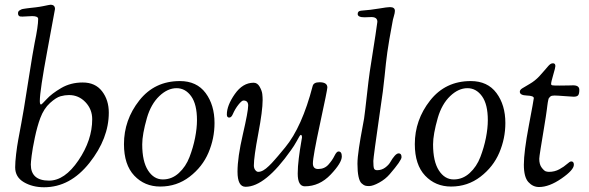

<svg xmlns="http://www.w3.org/2000/svg" viewBox="-20 -777 2483 810"><path d="M44 -71Q44 -93 48 -127Q52 -161 57 -187.5Q62 -214 70 -257.5Q78 -301 81 -320Q88 -362 103 -458Q118 -554 126 -595Q141 -667 141 -697Q141 -709 116 -709Q108 -709 95 -708Q82 -707 75 -707Q68 -707 65 -707.5Q62 -708 59 -711Q56 -714 56 -721Q56 -725 57.5 -728Q59 -731 63 -733.5Q67 -736 70.5 -737.5Q74 -739 81.5 -740Q89 -741 95 -742Q101 -743 112 -744Q123 -745 130 -746Q147 -748 161.5 -751Q176 -754 183.5 -755.5Q191 -757 193 -757Q212 -757 212 -739Q212 -737 180 -565.5Q148 -394 148 -351Q148 -336 153 -336Q156 -336 177 -359Q198 -382 238 -405.5Q278 -429 329 -429Q382 -429 410.5 -392Q439 -355 439 -302Q439 -193 357.5 -90Q276 13 166 13Q117 13 80.5 -8.5Q44 -30 44 -71ZM110 -83Q110 -15 187 -15Q253 -15 311 -100.5Q369 -186 369 -274Q369 -316 340.5 -346Q312 -376 271 -376Q254 -376 235.5 -371Q217 -366 191 -342.5Q165 -319 150 -279Q137 -244 127 -196.5Q117 -149 113.5 -120Q110 -91 110 -83Z M503 -169Q503 -271 567.5 -353Q632 -435 739 -435Q810 -435 847.5 -384.5Q885 -334 885 -258Q885 -193 859.5 -133Q834 -73 780 -31.5Q726 10 656 10Q590 10 546.5 -36Q503 -82 503 -169ZM580 -168Q580 -96 604.5 -58Q629 -20 667 -20Q705 -20 734.5 -47Q764 -74 779.5 -114.5Q795 -155 803 -195.5Q811 -236 811 -270Q811 -337 786.5 -371Q762 -405 725 -405Q687 -405 652 -371.5Q617 -338 600 -280Q580 -210 580 -168Z M937 -294Q937 -332 970.5 -380Q1004 -428 1050 -428Q1066 -428 1075.5 -411Q1085 -394 1086.5 -380.5Q1088 -367 1088 -355Q1088 -310 1069.5 -212.5Q1051 -115 1051 -79Q1051 -67 1057 -59.5Q1063 -52 1069 -52Q1074 -52 1079.5 -53.5Q1085 -55 1091 -58.5Q1097 -62 1102 -66Q1107 -70 1114.5 -77Q1122 -84 1126.5 -89Q1131 -94 1139.5 -103.5Q1148 -113 1153 -119Q1158 -125 1168 -137Q1178 -149 1183 -155Q1254 -241 1299 -414Q1303 -430 1328 -430Q1361 -430 1361 -408Q1361 -398 1330.5 -257Q1300 -116 1300 -88Q1300 -64 1322 -64Q1349 -64 1365.5 -82.5Q1382 -101 1391 -119.5Q1400 -138 1408 -138Q1422 -138 1422 -117Q1422 -90 1375 -40.5Q1328 9 1266 9Q1236 9 1236 -45Q1236 -73 1240.5 -109Q1245 -145 1249.5 -170Q1254 -195 1254 -197Q1254 -208 1249 -208Q1247 -208 1243 -201.5Q1239 -195 1230 -178.5Q1221 -162 1208 -144Q1099 11 1016 11Q982 11 982 -53Q982 -113 1004.5 -210Q1027 -307 1027 -332Q1027 -353 1007 -353Q1000 -353 986 -335.5Q972 -318 962 -295Q956 -281 947 -281Q937 -281 937 -294Z M1488 -86Q1488 -111 1494.5 -154Q1501 -197 1508.5 -236Q1516 -275 1516 -277Q1520 -305 1527.5 -373Q1535 -441 1540 -475Q1572 -678 1572 -685Q1572 -705 1547 -705Q1539 -705 1531.5 -704.5Q1524 -704 1518 -704Q1489 -704 1489 -718Q1489 -731 1504 -732Q1544 -735 1579 -741Q1614 -747 1625 -747Q1646 -747 1646 -731Q1646 -723 1641.5 -708Q1637 -693 1636 -685Q1620 -600 1614 -556.5Q1608 -513 1602.5 -455.5Q1597 -398 1584 -313Q1555 -112 1555 -98Q1555 -73 1558 -66Q1561 -59 1571 -59Q1590 -59 1605 -70Q1620 -81 1627.5 -94.5Q1635 -108 1644.5 -119Q1654 -130 1662 -130Q1674 -130 1674 -114Q1674 -100 1624 -42Q1606 -21 1579.5 -6.5Q1553 8 1537 8Q1526 8 1520 6Q1514 4 1505.5 -3.5Q1497 -11 1492.5 -32Q1488 -53 1488 -86Z M1730 -169Q1730 -271 1794.5 -353Q1859 -435 1966 -435Q2037 -435 2074.5 -384.5Q2112 -334 2112 -258Q2112 -193 2086.5 -133Q2061 -73 2007 -31.5Q1953 10 1883 10Q1817 10 1773.5 -36Q1730 -82 1730 -169ZM1807 -168Q1807 -96 1831.5 -58Q1856 -20 1894 -20Q1932 -20 1961.5 -47Q1991 -74 2006.5 -114.5Q2022 -155 2030 -195.5Q2038 -236 2038 -270Q2038 -337 2013.5 -371Q1989 -405 1952 -405Q1914 -405 1879 -371.5Q1844 -338 1827 -280Q1807 -210 1807 -168Z M2173 -390Q2173 -398 2183.5 -404.5Q2194 -411 2215.5 -423.5Q2237 -436 2255 -455Q2267 -468 2278 -481Q2289 -494 2293.5 -499Q2298 -504 2302.5 -507Q2307 -510 2313 -510Q2323 -510 2323 -498Q2323 -492 2314 -461.5Q2305 -431 2305 -423Q2305 -418 2310.5 -417Q2316 -416 2340 -416Q2363 -416 2379.5 -416.5Q2396 -417 2398 -417Q2424 -417 2424 -398Q2424 -381 2419 -375Q2414 -369 2400 -369Q2393 -369 2362 -371.5Q2331 -374 2319 -374Q2313 -374 2308.5 -373Q2304 -372 2301 -369Q2298 -366 2296 -363.5Q2294 -361 2293 -355Q2292 -349 2291 -345Q2290 -341 2289 -331Q2288 -321 2287 -315Q2284 -291 2275.5 -240Q2267 -189 2261 -151.5Q2255 -114 2255 -107Q2255 -83 2265.5 -69.5Q2276 -56 2283 -54Q2290 -52 2296 -52Q2320 -52 2340 -63Q2360 -74 2372 -85Q2384 -96 2390 -96Q2401 -96 2401 -82Q2401 -60 2349 -24Q2297 12 2254 12Q2228 12 2209 -9Q2190 -30 2190 -82Q2190 -136 2211 -247Q2232 -358 2232 -363Q2232 -373 2202.5 -374Q2173 -375 2173 -390Z"/></svg>

Font: OFL Sorts Mill Goudy TT
Style: Italic
Weight: 500
Italic angle: -6°
Version: Version 003.000